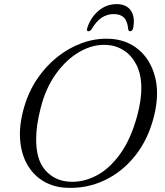

<svg xmlns="http://www.w3.org/2000/svg" viewBox="-20 -901 802 934"><path d="M511 -712.5Q595 -709 653.5 -660.2Q712 -611.5 734 -528Q756 -444.5 729.5 -337Q701 -222.5 637.2 -143Q573.5 -63.5 487.2 -23.2Q401 17 304.5 12.5Q241 10 191.8 -19.2Q142.5 -48.5 112.8 -100.2Q83 -152 77.8 -222.8Q72.5 -293.5 97 -378.5Q118.5 -454 160.5 -516.5Q202.5 -579 258.8 -623.8Q315 -668.5 379.5 -691.8Q444 -715 511 -712.5ZM319.5 -17Q385 -13.5 448.5 -46.5Q512 -79.5 564.5 -152Q617 -224.5 648 -340Q668.5 -417 667.5 -477Q666.5 -541.5 643.5 -586.2Q620.5 -631 582.8 -655.5Q545 -680 499 -682.5Q433.5 -686.5 368.5 -649.8Q303.5 -613 252.5 -542.2Q201.5 -471.5 177.5 -374Q166.5 -331 161.2 -294.5Q156 -258 156 -227Q154.5 -125 200.5 -72.8Q246.5 -20.5 319.5 -17ZM533.5 -832.5Q501 -832.5 474.5 -815Q448 -797.5 425.5 -759Q418.5 -749 411 -749Q399.5 -749 404 -763.5Q421 -816.5 459.5 -848.8Q498 -881 547 -881Q595.5 -881 617 -848.8Q638.5 -816.5 627.5 -763.5Q624 -749 612.5 -749Q605.5 -749 603.5 -759Q600.5 -797.5 583.2 -815Q566 -832.5 533.5 -832.5Z"/></svg>

Font: Fraunces 9pt Light
Style: Italic
Weight: 300
Italic angle: -16°
Version: Version 1.000;[0bf87f6ff]